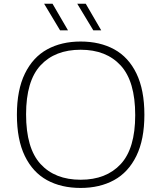

<svg xmlns="http://www.w3.org/2000/svg" viewBox="-20 -964 835 994"><path d="M67.5 -370Q67.5 -498.5 109 -583.2Q150.5 -668 224.5 -708.5Q298.5 -749 397.5 -749Q497.5 -749 571.5 -708.5Q645.5 -668 686.5 -583.2Q727.5 -498.5 727.5 -370Q727.5 -241.5 686 -156.8Q644.5 -72 570.5 -31.5Q496.5 9 397.5 9Q297 9 223.2 -31.5Q149.5 -72 108.5 -156.5Q67.5 -241 67.5 -370ZM680 -368Q680 -543 605 -624.8Q530 -706.5 397.5 -706.5Q265 -706.5 190 -625.8Q115 -545 115 -372Q115 -196.5 189.8 -115Q264.5 -33.5 397.5 -33.5Q530 -33.5 605 -114.5Q680 -195.5 680 -368ZM291 -807 208.5 -944.5H252L332 -807ZM463 -807 380 -944.5H424L504 -807Z"/></svg>

Font: Encode Sans Expanded ExtraLight
Style: Regular
Weight: 275
Width: 7
Designer: Multiple Designers
Foundry: Impallari Type
Version: Version 2.000